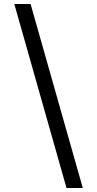

<svg xmlns="http://www.w3.org/2000/svg" viewBox="-20 -812 489 967"><path d="M52 -792H134L397 135H315Z"/></svg>

Font: ubangla85
Style: Book
Weight: 400
Designer: Jelle Bosma - Monotype Design Team
Foundry: Monotype Imaging Inc.
Version: Version 2.003